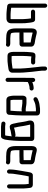

<svg xmlns="http://www.w3.org/2000/svg" viewBox="1379 -2169 939 3737"><g transform="rotate(90 1848.5 -300.5)"><path d="M208 -434H338C344 -398 348 -354 350 -315L352 -281C353 -271 353 -259 353 -246V-50C353 -45 351 -42 350 -38C345 -37 342 -37 340 -37H254C237 -37 218 -39 202 -40C187 -42 180 -44 164 -43C156 -43 148 -46 138 -48C135 -48 133 -48 130 -49V-710C130 -731 111 -750 90 -750C69 -750 50 -731 50 -710V-46C50 -30 51 -18 53 -9C58 9 77 29 101 29C104 29 107 29 111 30C130 30 149 37 168 37H172C196 39 225 43 254 43H340C398 43 433 7 433 -50V-245C433 -297 431 -348 423 -395C416 -447 415 -514 360 -514H208C187 -514 168 -496 168 -474C168 -452 187 -434 208 -434Z M783 -211H837C861 -209 887 -232 887 -257V-441C885 -487 842 -506 798 -510L781 -513L765 -515C744 -518 723 -525 701 -528C686 -531 667 -537 652 -540C636 -543 626 -547 608 -547C554 -547 533 -502 533 -449V-142C533 -81 542 -28 569 5C595 36 646 47 702 47C713 47 721 49 733 49H825C831 49 834 51 839 52C863 58 883 43 888 24C898 -15 859 -31 825 -31H724C717 -32 710 -33 702 -33C697 -33 692 -33 686 -34C665 -34 646 -39 631 -45C626 -51 619 -63 619 -73C616 -95 613 -117 613 -143V-211C618 -210 622 -209 627 -209H721C736 -209 769 -211 783 -211ZM721 -289H627C622 -289 618 -288 613 -286V-449C613 -452 614 -456 615 -463V-466C621 -465 628 -463 636 -462L658 -456C694 -446 733 -442 769 -433L786 -431C792 -430 800 -427 807 -427V-291H783C770 -291 736 -289 721 -289Z M1355 -651V-708C1355 -729 1337 -748 1315 -748C1293 -748 1275 -729 1275 -708V-652C1275 -642 1276 -633 1277 -625L1279 -605C1281 -583 1284 -566 1286 -544C1289 -498 1298 -453 1301 -405C1304 -348 1314 -288 1314 -226V-76C1313 -75 1311 -75 1309 -75C1287 -70 1265 -67 1241 -65C1210 -62 1184 -57 1151 -57H1073C1072 -64 1070 -70 1070 -79C1069 -84 1069 -88 1069 -93V-282C1069 -334 1074 -378 1077 -425C1077 -431 1077 -436 1078 -441H1085C1097 -438 1116 -436 1132 -436H1196C1217 -436 1236 -454 1236 -476C1236 -498 1217 -516 1196 -516H1132C1113 -516 1097 -521 1079 -521C1076 -520 1072 -520 1067 -520H1052C1039 -520 1029 -516 1021 -508C1002 -489 999 -465 997 -432C993 -381 989 -337 989 -282V-93C989 -59 996 -32 1006 -9C1017 12 1039 23 1071 23H1151C1161 23 1171 23 1181 22C1228 15 1278 14 1322 4C1359 1 1394 -26 1394 -67V-226C1394 -304 1382 -375 1378 -449C1375 -485 1369 -515 1366 -550C1365 -572 1359 -592 1359 -614C1357 -627 1355 -637 1355 -651Z M1496 -476V-374C1496 -350 1494 -319 1494 -294V21C1494 42 1512 61 1534 61C1556 61 1574 42 1574 21V-295C1574 -318 1576 -350 1576 -372C1577 -373 1578 -373 1579 -373C1596 -384 1624 -394 1646 -399C1656 -401 1666 -405 1677 -405C1682 -406 1687 -406 1692 -406H1702C1723 -406 1742 -424 1742 -446C1742 -468 1723 -486 1702 -486H1692C1685 -486 1679 -486 1673 -485C1666 -485 1657 -484 1648 -481L1628 -477C1611 -473 1593 -466 1576 -460V-476C1576 -498 1558 -516 1536 -516C1514 -516 1496 -498 1496 -476Z M2110 -331C2084 -331 2054 -339 2029 -342L2010 -344C2001 -345 1993 -346 1985 -346H1899C1861 -346 1842 -310 1842 -273V-101C1842 -94 1842 -86 1843 -79L1845 -59C1846 -47 1850 -28 1853 -17C1859 19 1885 45 1925 45H2154C2159 44 2165 43 2172 42C2193 38 2214 17 2214 -7C2215 -14 2215 -21 2215 -27C2215 -32 2215 -37 2216 -44C2219 -78 2222 -103 2223 -139C2224 -173 2227 -217 2227 -252V-556C2227 -587 2199 -610 2165 -610H2095C2080 -610 2068 -608 2055 -605C2044 -604 2027 -603 2018 -600C1995 -596 1974 -593 1954 -585C1926 -572 1881 -565 1873 -532C1864 -497 1903 -471 1933 -488C1948 -498 1968 -503 1986 -511C2003 -518 2027 -522 2047 -524L2065 -526C2075 -527 2085 -530 2095 -530H2147V-331C2133 -335 2125 -331 2110 -331ZM2136 -52C2136 -50 2135 -41 2135 -38C2135 -34 2135 -35 2135 -35H1931C1927 -49 1923 -68 1923 -85C1922 -90 1922 -96 1922 -101V-266H1986C1991 -266 1995 -266 2000 -265L2019 -262C2026 -261 2033 -261 2042 -260C2066 -258 2085 -251 2110 -251C2121 -251 2130 -253 2140 -254C2142 -254 2144 -254 2147 -255V-253C2147 -186 2141 -112 2136 -52Z M2638 -123C2617 -140 2592 -130 2565 -127L2551 -125C2546 -124 2541 -123 2537 -122C2508 -118 2490 -111 2465 -103C2465 -105 2465 -107 2464 -108L2462 -122C2461 -127 2460 -134 2458 -142L2453 -164C2452 -171 2450 -179 2448 -186C2441 -214 2439 -250 2433 -280C2425 -315 2421 -356 2411 -389C2408 -402 2406 -404 2406 -417C2410 -418 2413 -418 2415 -418H2643V-230C2643 -194 2640 -159 2638 -123ZM2326 -419C2326 -385 2335 -370 2341 -338C2347 -302 2356 -269 2360 -231C2363 -200 2370 -172 2375 -146L2380 -125C2389 -79 2396 -24 2445 -20C2475 -20 2502 -28 2524 -38C2545 -42 2569 -47 2593 -50C2609 -53 2621 -53 2634 -60C2633 -58 2633 -56 2633 -53C2630 -28 2627 3 2623 27C2621 43 2619 56 2614 69H2445C2439 69 2409 66 2402 65L2392 63C2381 62 2371 64 2362 71C2334 92 2346 138 2381 142C2394 145 2430 149 2445 149H2633C2661 149 2674 131 2682 112C2699 79 2702 42 2708 -3L2712 -45C2714 -59 2716 -76 2717 -96C2719 -143 2723 -184 2723 -230V-449C2723 -462 2718 -473 2709 -482C2692 -498 2682 -498 2652 -498H2415C2360 -498 2326 -473 2326 -419Z M3073 -211H3127C3151 -209 3177 -232 3177 -257V-441C3175 -487 3132 -506 3088 -510L3071 -513L3055 -515C3034 -518 3013 -525 2991 -528C2976 -531 2957 -537 2942 -540C2926 -543 2916 -547 2898 -547C2844 -547 2823 -502 2823 -449V-142C2823 -81 2832 -28 2859 5C2885 36 2936 47 2992 47C3003 47 3011 49 3023 49H3115C3121 49 3124 51 3129 52C3153 58 3173 43 3178 24C3188 -15 3149 -31 3115 -31H3014C3007 -32 3000 -33 2992 -33C2987 -33 2982 -33 2976 -34C2955 -34 2936 -39 2921 -45C2916 -51 2909 -63 2909 -73C2906 -95 2903 -117 2903 -143V-211C2908 -210 2912 -209 2917 -209H3011C3026 -209 3059 -211 3073 -211ZM3011 -289H2917C2912 -289 2908 -288 2903 -286V-449C2903 -452 2904 -456 2905 -463V-466C2911 -465 2918 -463 2926 -462L2948 -456C2984 -446 3023 -442 3059 -433L3076 -431C3082 -430 3090 -427 3097 -427V-291H3073C3060 -291 3026 -289 3011 -289Z M3359 -7V-34C3359 -39 3359 -47 3360 -58C3360 -68 3361 -77 3362 -86C3369 -138 3379 -195 3386 -246C3389 -272 3397 -296 3399 -322C3402 -345 3407 -368 3413 -390H3560C3560 -385 3560 -379 3561 -374C3565 -349 3568 -321 3568 -292V-8C3568 13 3585 32 3607 32C3629 32 3648 13 3648 -8V-292C3648 -332 3641 -372 3638 -408C3635 -449 3614 -470 3571 -470H3395C3359 -473 3340 -444 3335 -413C3335 -410 3334 -407 3333 -403C3329 -379 3322 -355 3320 -330C3317 -307 3310 -283 3307 -258C3298 -186 3279 -115 3279 -34V-7C3279 14 3298 33 3319 33C3340 33 3359 14 3359 -7Z"/></g></svg>

Font: Electronic
Style: ExBd
Weight: 800
Version: Version 1.011